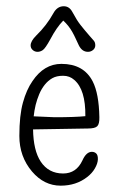

<svg xmlns="http://www.w3.org/2000/svg" viewBox="-20 -583 377 615"><path d="M253.4 -210.9Q254.4 -295.9 217.8 -327.1Q203.1 -340.3 182.1 -340.3Q161.1 -340.3 147.5 -332.5Q133.8 -324.7 123.3 -311.5Q112.8 -298.3 105.7 -281.5Q98.6 -264.6 94.2 -247.1Q89.8 -228.5 87.9 -210.4L154.8 -207.5Q220.2 -207.5 253.4 -210.9ZM85.9 -168.5Q86.9 -101.1 110.4 -65.4Q135.7 -27.3 182.1 -27.3Q224.6 -27.3 244.1 -69.3Q256.3 -96.7 274.4 -96.7Q282.7 -96.7 288.3 -91.3Q293.9 -85.9 293.5 -72.5Q293 -59.1 283.9 -43.5Q274.9 -27.8 258.8 -15.6Q223.6 11.7 174.3 11.7Q121.1 11.7 82.5 -33.7Q42 -81.5 42 -147.5Q42 -213.4 53.5 -254.6Q64.9 -295.9 84 -323.2Q121.1 -378.4 176.8 -378.4Q248 -378.4 276.9 -322.3Q296.9 -283.2 298.3 -207.5Q298.8 -186 291.5 -178.7Q284.2 -171.4 261.7 -171.4ZM261.7 -417Q242.7 -417 232.4 -438Q227.5 -447.8 222.7 -458.7Q217.8 -469.7 211.4 -481Q199.7 -501.5 182.6 -517.1Q161.1 -495.1 141.1 -457Q125 -427.7 116.9 -422.4Q108.9 -417 100.1 -417Q91.3 -417 84.7 -422.9Q78.1 -428.7 78.1 -437.5Q78.1 -451.2 95.7 -468.8Q129.4 -501.5 150.9 -540.5Q163.1 -563 184.1 -563Q201.7 -563 211.2 -545.7Q220.7 -528.3 226.3 -519.5Q231.9 -510.7 238 -502.9Q244.1 -495.1 251.2 -486.6Q258.3 -478 266.8 -468.3Q275.4 -458.5 280.3 -452.9Q285.2 -447.3 285.2 -438Q285.2 -428.7 278.1 -422.9Q271 -417 261.7 -417Z"/></svg>

Font: Pompiere
Style: Regular
Weight: 400
Designer: Karolina Lach
Foundry: Sorkin Type Co.
Version: Version 1.002